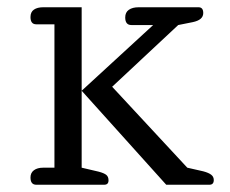

<svg xmlns="http://www.w3.org/2000/svg" viewBox="-20 -509 635 529"><path d="M64 -20Q64 -33 73.5 -40Q83 -47 99 -47H130V-442H80Q64 -442 64 -462Q64 -476 73.5 -482.5Q83 -489 99 -489H205V-47L252 -36Q267 -32 273 -27Q279 -22 279 -12Q279 0 267 0H80Q64 0 64 -20ZM205 -259 402 -440H342Q325 -440 325 -461Q325 -475 335 -482Q345 -489 362 -489H527Q540 -489 540 -473Q540 -454 511 -448L471 -440L289 -270L496 -47L540 -37Q555 -33 562 -27.5Q569 -22 569 -13Q569 0 557 0H438Z"/></svg>

Font: Maitree
Style: Regular
Weight: 400
Designer: CadsonDemak Team
Foundry: CadsonDemak
Version: Version 1.000